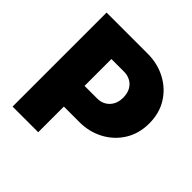

<svg xmlns="http://www.w3.org/2000/svg" viewBox="-181 -856 1011 1011"><g transform="rotate(45 325.0 -350.0)"><path d="M53 0V-700H360Q433 -700 493.5 -668Q554 -636 589.5 -579Q625 -522 625 -446Q625 -371 589.5 -313.5Q554 -256 493.5 -223.5Q433 -191 360 -191H244V0ZM244 -345H339Q365 -345 386 -357Q407 -369 419.5 -391.5Q432 -414 432 -445Q432 -477 419.5 -499.5Q407 -522 385.5 -533.5Q364 -545 339 -545H244Z"/></g></svg>

Font: MuseoModerno Thin ExtraBold
Style: Regular
Weight: 800
Version: Version 1.002